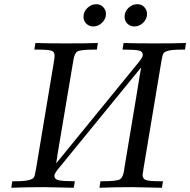

<svg xmlns="http://www.w3.org/2000/svg" viewBox="-20 -886 898 906"><path d="M33.2 0 38.1 -30.8H49.8Q95.7 -30.8 115.2 -35.9Q134.8 -41 139.9 -49.1Q145 -57.1 148.9 -84Q149.9 -90.8 150.9 -94.2L233.9 -591.8Q237.8 -615.7 237.8 -623Q237.8 -642.1 221.9 -647Q206.1 -651.9 158.2 -651.9H142.1L147 -683.1Q195.8 -681.2 293.9 -681.2Q393.1 -681.2 441.9 -683.1L437 -651.9H425.8Q359.9 -651.9 345.5 -643.3Q331.1 -634.8 326.2 -601.1Q325.2 -594.2 324.2 -589.8L252.9 -166Q247.1 -131.8 245.1 -115.2L630.9 -587.9Q653.8 -615.7 653.8 -626Q653.8 -644 633.8 -647.9Q613.8 -651.9 565.9 -651.9H558.1L563 -683.1Q611.8 -681.2 710 -681.2Q809.1 -681.2 857.9 -683.1L853 -651.9H840.8Q794.9 -651.9 775.4 -647Q755.9 -642.1 751 -633.5Q746.1 -625 742.2 -600.1Q741.2 -593.3 740.2 -588.9L657.2 -90.8Q653.3 -66.9 652.8 -61Q652.8 -42 668.9 -36.4Q685.1 -30.8 731.9 -30.8H749L744.1 0Q618.2 -2.9 603 -2.9Q525.9 -2.9 449.2 0L454.1 -30.8H464.8Q530.8 -30.8 545.9 -39.8Q561 -48.8 565.9 -84Q565.9 -89.8 566.9 -92.8L624 -435.1Q639.2 -531.2 646 -567.9L259.8 -95.2Q257.8 -93.3 252.4 -86.2Q247.1 -79.1 244.6 -75.4Q242.2 -71.8 239.5 -66.4Q236.8 -61 236.8 -56.2Q236.8 -40 256.8 -35.4Q276.9 -30.8 333 -30.8L328.1 0Q202.1 -2.9 187 -2.9Q110.4 -2.9 33.2 0ZM374 -807.1Q374 -831.1 392.6 -848.6Q411.1 -866.2 434.1 -866.2Q454.1 -866.2 467 -852.5Q480 -838.9 480 -819.8Q480 -796.9 461.9 -779.1Q443.8 -761.2 419.9 -761.2Q400.9 -761.2 387.5 -774.2Q374 -787.1 374 -807.1ZM567.9 -807.1Q567.9 -831.1 585.9 -848.6Q604 -866.2 627.9 -866.2Q647.9 -866.2 660.9 -852.5Q673.8 -838.9 673.8 -819.8Q673.8 -796.9 656 -779.1Q638.2 -761.2 613.8 -761.2Q594.7 -761.2 581.3 -774.2Q567.9 -787.1 567.9 -807.1Z"/></svg>

Font: CMU Serif Extra
Style: RomanSlanted
Weight: 500
Italic angle: -9.46001°
Version: Version 0.7.0